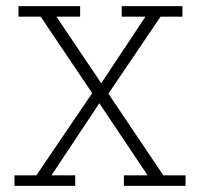

<svg xmlns="http://www.w3.org/2000/svg" viewBox="-20 -603 648 623"><path d="M27 0V-34H98L286 -311L285 -292L112 -549H40V-583H240V-549H163L316 -322L298 -317L452 -549H375V-583H572V-549H501L323 -286V-312L510 -34H582V0H382V-34H459L295 -279L311 -281L147 -34H224V0Z"/></svg>

Font: Rokkitt ExtraLight
Style: Regular
Weight: 250
Version: Version 3.103